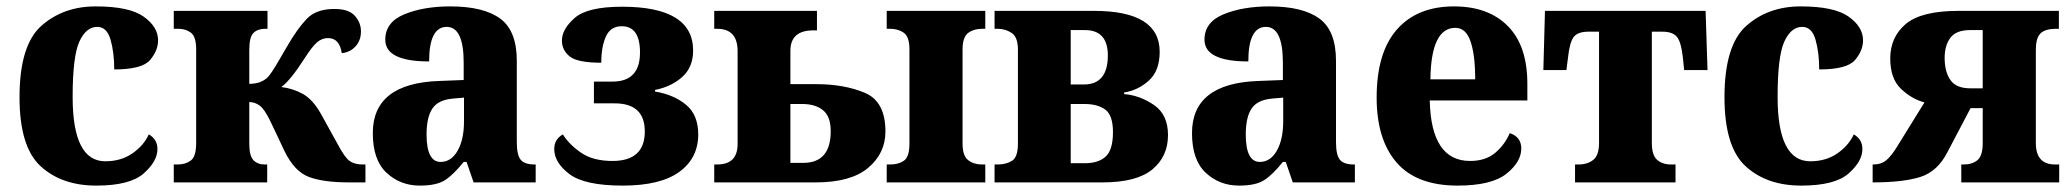

<svg xmlns="http://www.w3.org/2000/svg" viewBox="-20 -570 6472 600"><path d="M281 10Q386 10 429 -28Q472 -66 472 -104Q472 -135 445 -150Q429 -115 393.5 -90.5Q358 -66 309 -66Q207 -66 207 -267Q207 -394 228 -440Q249 -486 284 -486Q314 -486 325.5 -446Q337 -406 337 -353Q424 -353 449 -382.5Q474 -412 474 -444Q474 -486 429 -518Q384 -550 279 -550Q178 -550 109.5 -489.5Q41 -429 41 -266Q41 -111 107 -50.5Q173 10 281 10Z M523 0H815V-56H807Q785 -56 772 -69.5Q759 -83 759 -121V-251Q776 -251 791 -240.5Q806 -230 825 -191L869 -98Q900 -34 945.5 -17Q991 0 1071 0H1122V-56H1113Q1088 -56 1072.5 -67Q1057 -78 1035 -120L983 -214Q957 -260 925.5 -277Q894 -294 859 -298Q888 -319 932 -388Q955 -424 970.5 -437.5Q986 -451 1005 -451Q1041 -451 1048 -404Q1073 -406 1090.5 -424.5Q1108 -443 1108 -472Q1108 -499 1089 -520.5Q1070 -542 1025 -542Q968 -542 938.5 -511Q909 -480 879 -428Q857 -390 843 -366.5Q829 -343 818 -330Q797 -308 759 -308V-414Q759 -455 772.5 -467.5Q786 -480 808 -480H816V-536H523V-480H538Q561 -480 577 -467.5Q593 -455 593 -416V-123Q593 -81 576.5 -68.5Q560 -56 535 -56H523Z M1292 10Q1344 10 1370.5 -7Q1397 -24 1429 -64H1438L1460 0H1654V-56H1651Q1619 -56 1607 -71Q1595 -86 1595 -126V-380Q1595 -474 1543 -512Q1491 -550 1387 -550Q1304 -550 1244 -525.5Q1184 -501 1184 -446Q1184 -378 1321 -378Q1321 -486 1376 -486Q1429 -486 1429 -374V-320L1353 -317Q1145 -310 1145 -154Q1145 -70 1188 -30Q1231 10 1292 10ZM1357 -64Q1313 -64 1313 -150Q1313 -203 1331 -230.5Q1349 -258 1396 -262L1430 -265V-191Q1430 -134 1410 -99Q1390 -64 1357 -64Z M1926 10Q2044 10 2103 -33Q2162 -76 2162 -150Q2162 -211 2124 -242.5Q2086 -274 2027 -284V-289Q2078 -299 2112 -329.5Q2146 -360 2146 -412Q2146 -549 1924 -549Q1816 -549 1776 -514Q1736 -479 1736 -443Q1736 -413 1760.5 -393.5Q1785 -374 1859 -374Q1859 -424 1873.5 -456Q1888 -488 1923 -488Q1980 -488 1980 -406Q1980 -315 1894 -315H1836V-247H1901Q1995 -247 1995 -159Q1995 -67 1894 -67Q1833 -67 1795.5 -93Q1758 -119 1739 -150Q1712 -135 1712 -104Q1712 -62 1759.5 -26Q1807 10 1926 10Z M2212 0H2529Q2639 0 2693 -45.5Q2747 -91 2747 -159Q2747 -253 2682.5 -280Q2618 -307 2532 -307H2450V-411Q2450 -475 2521 -475H2533V-536H2212V-480H2221Q2285 -480 2285 -410V-120Q2285 -56 2221 -56H2212ZM2751 0H3059V-56H3048Q3023 -56 3005.5 -69.5Q2988 -83 2988 -121V-415Q2988 -454 3005.5 -467Q3023 -480 3048 -480H3059V-536H2751V-480H2762Q2787 -480 2804.5 -467.5Q2822 -455 2822 -416V-121Q2822 -80 2805 -68Q2788 -56 2762 -56H2751ZM2450 -61V-245H2487Q2528 -245 2552 -225.5Q2576 -206 2576 -160Q2576 -61 2490 -61Z M3088 0H3425Q3532 0 3581 -40.5Q3630 -81 3630 -148Q3630 -212 3586 -242Q3542 -272 3493 -276V-281Q3537 -288 3570.5 -318.5Q3604 -349 3604 -408Q3604 -536 3399 -536H3088V-480H3098Q3122 -480 3141.5 -467Q3161 -454 3161 -415V-121Q3161 -79 3142.5 -67.5Q3124 -56 3098 -56H3088ZM3326 -306V-476H3370Q3442 -476 3442 -397Q3442 -306 3367 -306ZM3326 -60V-245H3369Q3410 -245 3434 -227.5Q3458 -210 3458 -157Q3458 -102 3435.5 -81Q3413 -60 3371 -60Z M3852 10Q3904 10 3930.5 -7Q3957 -24 3989 -64H3998L4020 0H4214V-56H4211Q4179 -56 4167 -71Q4155 -86 4155 -126V-380Q4155 -474 4103 -512Q4051 -550 3947 -550Q3864 -550 3804 -525.5Q3744 -501 3744 -446Q3744 -378 3881 -378Q3881 -486 3936 -486Q3989 -486 3989 -374V-320L3913 -317Q3705 -310 3705 -154Q3705 -70 3748 -30Q3791 10 3852 10ZM3917 -64Q3873 -64 3873 -150Q3873 -203 3891 -230.5Q3909 -258 3956 -262L3990 -265V-191Q3990 -134 3970 -99Q3950 -64 3917 -64Z M4535 10Q4641 10 4687.5 -27Q4734 -64 4734 -106Q4734 -142 4698 -154Q4682 -117 4652 -92Q4622 -67 4574 -67Q4452 -67 4448 -256H4753V-308Q4753 -427 4692 -488.5Q4631 -550 4524 -550Q4409 -550 4345.5 -478Q4282 -406 4282 -265Q4282 -134 4344.5 -62Q4407 10 4535 10ZM4450 -322Q4452 -483 4528 -483Q4561 -483 4575.5 -440.5Q4590 -398 4590 -322Z M4902 0H5216V-56H5202Q5175 -56 5158.5 -70.5Q5142 -85 5142 -123V-471H5175Q5208 -471 5221 -454Q5234 -437 5239 -390L5243 -351H5316L5310 -536H4808L4803 -351H4875L4880 -390Q4885 -437 4897.5 -454Q4910 -471 4944 -471H4977V-123Q4977 -85 4959 -70.5Q4941 -56 4913 -56H4902Z M5609 10Q5714 10 5757 -28Q5800 -66 5800 -104Q5800 -135 5773 -150Q5757 -115 5721.5 -90.5Q5686 -66 5637 -66Q5535 -66 5535 -267Q5535 -394 5556 -440Q5577 -486 5612 -486Q5642 -486 5653.5 -446Q5665 -406 5665 -353Q5752 -353 5777 -382.5Q5802 -412 5802 -444Q5802 -486 5757 -518Q5712 -550 5607 -550Q5506 -550 5437.5 -489.5Q5369 -429 5369 -266Q5369 -111 5435 -50.5Q5501 10 5609 10Z M5832 0Q5927 0 5981 -17Q6035 -34 6066 -95L6138 -232H6176V-123Q6176 -83 6159.5 -69.5Q6143 -56 6117 -56H6109V0H6415V-56H6402Q6342 -56 6342 -123V-415Q6342 -450 6356 -465Q6370 -480 6406 -480H6414V-536H6100Q5984 -536 5935.5 -495Q5887 -454 5887 -387Q5887 -324 5921 -292Q5955 -260 5994 -250L5911 -116Q5892 -84 5875.5 -70Q5859 -56 5834 -56H5832ZM6137 -294Q6093 -294 6075 -320Q6057 -346 6057 -389Q6057 -428 6075 -452Q6093 -476 6137 -476H6176V-294Z"/></svg>

Font: Noto Serif SemiCondensed Extra
Style: Regular
Weight: 800
Width: 4
Designer: Monotype Design Team
Foundry: Monotype Imaging Inc.
Version: Version 1.002